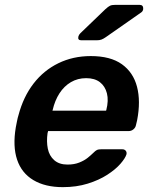

<svg xmlns="http://www.w3.org/2000/svg" viewBox="-20 -761 615 791"><path d="M239 10Q166 10 117.5 -19Q69 -48 50.5 -103Q32 -158 45 -236Q47 -246 50 -261.5Q53 -277 56 -286Q76 -362 118 -416.5Q160 -471 220.5 -500.5Q281 -530 354 -530Q435 -530 482 -496.5Q529 -463 544.5 -403.5Q560 -344 545 -266L540 -245Q538 -235 529.5 -228Q521 -221 510 -221H178Q178 -221 177.5 -218Q177 -215 176 -213Q171 -178 177 -148.5Q183 -119 203.5 -101Q224 -83 258 -83Q286 -83 307 -91.5Q328 -100 341.5 -111Q355 -122 362 -129Q374 -141 380 -143.5Q386 -146 397 -146H484Q493 -146 498 -140Q503 -134 501 -125Q496 -109 476 -86Q456 -63 422 -41Q388 -19 341.5 -4.5Q295 10 239 10ZM196 -305H417L418 -308Q428 -347 420.5 -376.5Q413 -406 391.5 -422.5Q370 -439 335 -439Q300 -439 272 -422.5Q244 -406 225 -376.5Q206 -347 197 -308ZM315 -595Q299 -595 303 -611Q305 -618 311 -624L414 -723Q426 -734 433.5 -737.5Q441 -741 455 -741H555Q571 -741 570 -724Q569 -715 562 -710L416 -608Q406 -601 398 -598Q390 -595 378 -595Z"/></svg>

Font: Rubik Medium
Style: Italic
Weight: 500
Italic angle: -12°
Designer: Hubert and Fischer
Foundry: Hubert and Fischer
Version: Version 2.300;gftools[0.9.30]